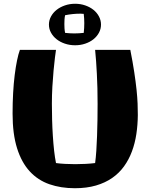

<svg xmlns="http://www.w3.org/2000/svg" viewBox="-20 -977 798 1021"><path d="M712.9 -365.2Q712.4 -313 705.1 -264.2Q697.8 -215.3 681.6 -171.9Q665.5 -128.4 639.6 -92.5Q613.8 -56.6 576.7 -30.8Q539.6 -4.9 490.2 9.5Q440.9 23.9 377.9 23.9Q303.7 23.9 242.7 2.7Q181.6 -18.6 138.2 -65.7Q94.7 -112.8 70.8 -188.5Q46.9 -264.2 46.9 -373Q46.9 -430.2 49.8 -482.2Q52.7 -534.2 58.1 -577.6Q63.5 -621.1 70.6 -655.5Q77.6 -689.9 85.9 -711.9H277.8Q275.9 -700.2 272.2 -670.9Q268.6 -641.6 264.9 -602.1Q261.2 -562.5 258.5 -516.4Q255.9 -470.2 255.9 -425.8Q255.9 -384.3 257.1 -340.3Q258.3 -296.4 261 -254.6Q263.7 -212.9 267.8 -175.5Q272 -138.2 277.8 -109.9Q299.3 -106.9 325.7 -105.5Q352.1 -104 379.9 -104Q407.7 -104 435.1 -105.5Q462.4 -106.9 485.8 -109.9Q489.7 -138.2 492.2 -175.3Q494.6 -212.4 496.1 -253.9Q497.6 -295.4 498.3 -339.1Q499 -382.8 499 -423.8Q499 -468.8 498 -508.5Q497.1 -548.3 495.1 -584Q493.2 -619.6 491 -651.4Q488.8 -683.1 485.8 -711.9H672.9Q686 -646 693.8 -594Q701.7 -542 706.1 -500.2Q710.4 -458.5 711.7 -425.8Q712.9 -393.1 712.9 -365.2ZM425.3 -802.2Q426.8 -814.9 427.5 -828.1Q428.2 -841.3 428.2 -854Q428.2 -878.9 425.3 -903.3Q419.9 -903.3 416 -903.8Q412.1 -904.3 408.2 -904.3Q366.2 -904.3 326.2 -896Q323.7 -884.8 323 -873Q322.3 -861.3 322.3 -849.1Q322.3 -837.9 323 -826.2Q323.7 -814.5 326.2 -802.2Q338.9 -800.8 351.3 -800Q363.8 -799.3 375 -799.3Q399.4 -799.3 425.3 -802.2ZM517.1 -846.2Q517.1 -823.2 506.3 -803.2Q495.6 -783.2 477.1 -768.3Q458.5 -753.4 433.3 -744.9Q408.2 -736.3 379.4 -736.3Q350.6 -736.3 325.2 -744.9Q299.8 -753.4 281 -768.3Q262.2 -783.2 251.2 -803.2Q240.2 -823.2 240.2 -846.2Q240.2 -869.1 251.2 -889.4Q262.2 -909.7 281 -924.6Q299.8 -939.5 325.2 -948.2Q350.6 -957 379.4 -957Q408.2 -957 433.3 -948.2Q458.5 -939.5 477.1 -924.6Q495.6 -909.7 506.3 -889.4Q517.1 -869.1 517.1 -846.2Z"/></svg>

Font: Galindo
Style: Regular
Weight: 400
Version: Version 1.000